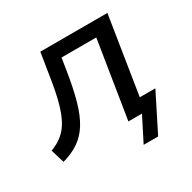

<svg xmlns="http://www.w3.org/2000/svg" viewBox="-148 -626 893 895"><g transform="rotate(-30 299.0 -178.5)"><path d="M378 130 444 0H377L389 -71H557L456 130ZM15 12 -7 -61Q28 -74 54.5 -95Q81 -116 99.5 -149.5Q118 -183 132 -233.5Q146 -284 157 -356L178 -487H539L462 0H371L437 -414H250L240 -351Q226 -261 208 -197.5Q190 -134 164.5 -93Q139 -52 102.5 -27Q66 -2 15 12Z"/></g></svg>

Font: Nunito Sans 12pt Medium
Style: Italic
Weight: 500
Italic angle: -9°
Designer: Vernon Adams
Foundry: Vernon Adams
Version: Version 3.101;gftools[0.9.27]